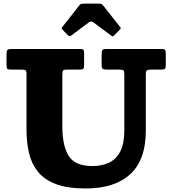

<svg xmlns="http://www.w3.org/2000/svg" viewBox="-20 -1020 950 1058"><path d="M639.5 -636.5H566Q550.5 -636.5 545.2 -641.5Q540 -646.5 540 -661.5V-718Q540 -736.5 544 -743.2Q548 -750 566 -750H870Q885.5 -750 889.5 -745.5Q893.5 -741 893.5 -725V-661.5Q893.5 -645 888.8 -640.8Q884 -636.5 867 -636.5H812.5Q794.5 -636.5 789 -632Q783.5 -627.5 783.5 -609V-300Q783.5 -139 697.8 -60.2Q612 18.5 452.5 18.5Q350.5 18.5 286.5 -6.2Q222.5 -31 187.5 -75.5Q152.5 -120 139.2 -179.2Q126 -238.5 126 -307.5V-612.5Q126 -628.5 120.5 -632.5Q115 -636.5 99.5 -636.5H42.5Q25.5 -636.5 20.8 -640.2Q16 -644 16 -661V-722.5Q16 -739 20.8 -744.5Q25.5 -750 41 -750H422Q435 -750 439.2 -745.8Q443.5 -741.5 443.5 -727.5V-660.5Q443.5 -645.5 439 -641Q434.5 -636.5 419 -636.5H350.5Q331.5 -636.5 327.5 -631Q323.5 -625.5 323.5 -606.5V-324.5Q323.5 -216 358.8 -160.5Q394 -105 489.5 -105Q541 -105 580.5 -123.5Q620 -142 642.5 -184.8Q665 -227.5 665 -300V-611.5Q665 -628 660 -632.2Q655 -636.5 639.5 -636.5ZM353.5 -826.5 325.5 -855.5Q319.5 -861 319.5 -863.5Q319.5 -866 324 -872L418 -991.5Q422.5 -997.5 428.2 -998.8Q434 -1000 444.5 -1000H524Q540 -1000 547 -991.5L643 -870Q648.5 -864.5 640 -856L608.5 -824.5Q603 -819 601 -819.2Q599 -819.5 592.5 -824L495 -896.5Q482 -906 470 -897L371.5 -823.5Q363 -817.5 353.5 -826.5Z"/></svg>

Font: Besley* Heavy
Style: Regular
Weight: 800
Designer: Owen Earl
Foundry: indestructible type*
Version: Version 3.000; ttfautohint (v1.8.3)